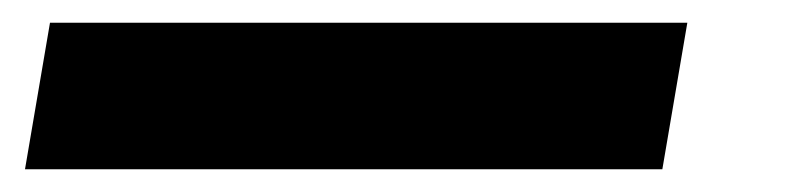

<svg xmlns="http://www.w3.org/2000/svg" viewBox="-20 19 713 169"><path d="M2 168 24 39H585L563 168Z"/></svg>

Font: DM Sans 12pt
Style: Bold Italic
Weight: 700
Italic angle: -10°
Version: Version 4.004;gftools[0.9.30]